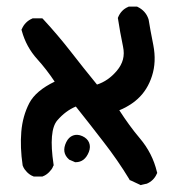

<svg xmlns="http://www.w3.org/2000/svg" viewBox="-20 -427 540 576"><path d="M399.4 127 372.1 114.3 369.1 113.3 367.7 110.4Q333 53.2 290 -2Q249.5 -54.7 207.5 -107.4Q176.8 -94.7 151.9 -65.9Q125.5 -35.2 140.6 65.9L141.1 68.8L139.6 71.3Q137.7 76.7 134.5 81.1Q131.3 85.4 127.4 89.4Q123.5 93.3 119.1 96.4Q114.7 99.6 109.4 101.6L107.4 102.5H105.5H83H81.1L79.1 101.6Q73.7 99.6 69.3 96.4Q64.9 93.3 61 89.4Q57.1 85.4 54 81.1Q50.8 76.7 48.8 71.3L48.3 70.3L47.9 68.8Q40 15.1 43.9 -31.7Q47.9 -79.1 67.9 -117.7Q87.4 -154.8 144 -182.1Q119.6 -218.8 91.8 -249.5Q58.6 -286.1 45.4 -334.5L44.4 -337.9L45.9 -340.8Q50.3 -351.1 58.1 -358.9Q65.9 -366.7 76.2 -371.1L78.1 -372.1H80.1H102.5H106.9L109.9 -369.1Q152.8 -322.8 192.4 -272Q229.5 -224.1 271 -173.3Q304.7 -184.1 330.6 -214.8Q344.2 -231 348.9 -248.8Q353.5 -266.6 349.1 -287.1Q339.8 -332 334 -370.6L333.5 -373L334.5 -375.5Q338.9 -386.2 346.4 -394Q354 -401.9 364.3 -406.2L366.2 -407.2H368.2H388.7H391.1L393.1 -406.2Q417 -394.5 425.3 -370.1V-369.6L425.8 -368.7Q428.2 -354 431.6 -335Q435.1 -315.9 439.9 -292Q449.7 -241.7 436 -199.2Q422.4 -156.7 392.6 -129.9Q384.8 -122.6 375.7 -116.5Q366.7 -110.4 357.2 -105.2Q347.7 -100.1 337.9 -96.2Q353 -72.8 368.2 -52Q383.3 -31.2 399.4 -12.2Q437.5 32.7 450.7 88.4L451.7 91.8L450.2 94.7Q445.8 105 438 112.5Q430.2 120.1 419.4 124.5H418.9H418L405.3 127.4L402.3 128.4ZM203.1 58.6 189.5 52.7 188 52.2 187 51.3Q163.6 30.8 178.7 -0.5Q186 -15.6 199 -20.5Q211.9 -25.4 227.1 -18.6Q242.2 -11.7 247.3 1Q252.4 13.7 246.6 28.8Q234.4 59.6 207 59.6H205.1Z"/></svg>

Font: NaikaiFont
Style: Bold
Weight: 700
Version: Version 1.89